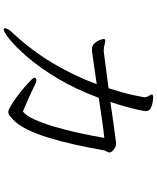

<svg xmlns="http://www.w3.org/2000/svg" viewBox="75 -866 850 1040"><g transform="rotate(90 500.0 -346.0)"><path d="M759 -550Q773 -550 789.5 -537.5Q806 -525 806 -514Q806 -506 800.5 -498.5Q795 -491 794 -483Q780 -403 763 -326Q746 -249 725.5 -182.5Q705 -116 680 -66Q655 -16 625 11Q615 20 606 27Q597 34 586 34Q576 34 554 21Q532 8 506 -11Q480 -30 456 -50.5Q432 -71 416.5 -86.5Q401 -102 401 -106Q401 -108 401.5 -110Q402 -112 403 -114Q406 -118 413 -118Q424 -118 438 -111Q476 -92 513 -75.5Q550 -59 584 -45Q606 -62 626.5 -106.5Q647 -151 665.5 -213Q684 -275 699.5 -345.5Q715 -416 727 -486Q687 -482 629 -473.5Q571 -465 510 -456Q463 -330 405 -233.5Q347 -137 291 -72Q235 -7 194 26Q153 59 140 59Q133 59 133 52Q133 46 138.5 35.5Q144 25 157 12Q252 -90 321 -205Q390 -320 436 -445Q370 -435 333.5 -430Q297 -425 280.5 -422.5Q264 -420 258.5 -419.5Q253 -419 249 -419Q226 -419 213 -434.5Q200 -450 195.5 -465.5Q191 -481 191 -481Q191 -490 199 -491H203Q208 -491 215.5 -489Q223 -487 230 -485Q246 -483 260 -483L458 -509Q484 -590 495.5 -644.5Q507 -699 507 -702Q507 -709 504 -718Q502 -724 497 -731Q492 -738 492 -743Q492 -745 493 -746Q496 -751 508 -751Q513 -751 531 -748.5Q549 -746 565.5 -737.5Q582 -729 582 -711Q582 -702 575.5 -672.5Q569 -643 558 -602.5Q547 -562 532 -519Q600 -529 662 -537.5Q724 -546 755 -550Z"/></g></svg>

Font: QiushuiShotai Bright
Style: Regular
Weight: 400
Designer: Christian Thalmann (Catharsis Fonts)
Version: Version 1.250;